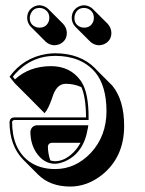

<svg xmlns="http://www.w3.org/2000/svg" viewBox="-20 -640 549 728"><path d="M83 -571.8Q83 -602.1 110.4 -615.7Q120.1 -620.1 129.9 -620.1Q148.9 -619.1 162.6 -606.4L219.2 -549.8Q232.9 -534.7 233.4 -515.6Q233.4 -484.9 205.1 -472.2Q195.8 -468.8 186.5 -468.3Q167 -469.2 153.3 -481.9L96.7 -538.6Q83.5 -552.7 83 -571.8ZM252 -571.8Q252 -602.1 279.3 -615.7Q289.1 -620.1 298.8 -620.1Q317.9 -619.1 331.5 -606.4L388.2 -549.8Q401.9 -534.7 402.3 -515.6Q402.3 -484.9 374 -472.2Q364.7 -468.8 355.5 -468.3Q335.9 -469.2 322.3 -481.9L265.6 -538.6Q252.4 -552.7 252 -571.8ZM36.1 -324.2 16.1 -349.1Q68.8 -421.4 157.2 -435.5Q174.3 -438 189.9 -438Q283.7 -437.5 339.4 -382.3Q344.7 -377 349.1 -372.1L405.8 -315.4Q450.7 -260.7 450.7 -162.6Q450.7 -43.5 365.7 23.9Q310.1 67.4 245.6 67.4Q169.9 66.9 125 22.5L68.4 -34.2Q16.1 -87.4 16.1 -178.2Q18.1 -194.3 34.2 -194.8H306.2Q305.7 -271.5 288.6 -309.6Q260.3 -322.3 229.5 -322.3Q198.2 -322.3 182.6 -282.7Q180.2 -276.9 176.3 -264.6Q162.6 -225.6 148.9 -210.9L92.8 -267.6ZM170.9 -31.7Q180.7 -28.8 189 -28.8Q224.6 -28.8 258.3 -62Q274.4 -78.1 285.2 -98.6H175.8Q162.6 -96.7 161.6 -84.5Q162.1 -55.2 170.9 -31.7ZM36.6 -338.9Q90.3 -388.7 172.9 -389.2Q246.1 -389.2 285.6 -334.5Q288.6 -330.6 290.5 -327.1Q315.9 -285.2 315.9 -194.8V-185.1H34.2Q26.9 -183.1 25.9 -178.2Q25.9 -76.2 89.8 -28.3Q130.4 1 189 1Q266.1 1 324.2 -60.1Q383.8 -124 383.8 -219.2Q383.3 -314.5 341.3 -365.7Q288.6 -427.7 189.9 -428.2Q99.1 -428.2 37.1 -359.4Q32.2 -354 28.8 -349.1ZM314.9 -165 313 -153.3Q297.4 -58.1 224.1 -27.3Q204.6 -19.5 189 -19Q145.5 -19 116.7 -62.5Q95.2 -96.2 95.2 -141.1Q98.6 -162.6 119.1 -165ZM262.2 -571.8Q262.2 -545.9 286.6 -537.1Q293.5 -535.2 298.8 -535.2Q324.7 -535.2 334 -559.6Q335.9 -566.4 335.9 -571.8Q335.9 -597.2 312.5 -607.4Q305.2 -609.9 298.8 -609.9Q273.9 -609.9 264.6 -585.9Q262.2 -578.6 262.2 -571.8ZM92.8 -571.8Q92.8 -545.9 117.2 -537.1Q123 -535.2 129.9 -535.2Q155.8 -535.2 165 -559.6Q167 -566.4 167 -571.8Q167 -597.2 143.6 -607.4Q136.2 -609.9 129.9 -609.9Q105 -609.9 95.7 -585.9Q92.8 -578.6 92.8 -571.8Z"/></svg>

Font: Linux Biolinum Shadow O
Style: Regular
Weight: 400
Designer: Philipp H. Poll
Foundry: Philipp H. Poll
Version: Version 1.0.4